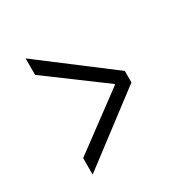

<svg xmlns="http://www.w3.org/2000/svg" viewBox="-144 -751 888 899"><g transform="rotate(-30 300.0 -302.0)"><path d="M107 -77 408 -300V-304L107 -527V-616L480 -333V-271L107 12Z"/></g></svg>

Font: Office Code Pro
Style: Regular
Weight: 400
Designer: Nathan Rutzky & Paul D. Hunt
Foundry: Adobe Systems Incorporated
Version: Version 1.004